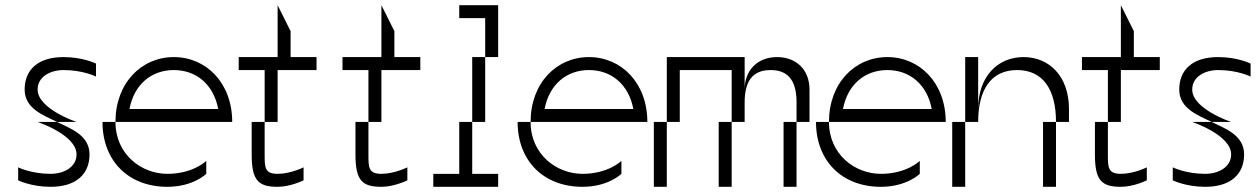

<svg xmlns="http://www.w3.org/2000/svg" viewBox="-20 -720 4840 740"><path d="M200 -250H125C125 -250 275 -200 275 -125C275 -75 225 -50 175 -50C100 -50 50 -75 50 -75V-25C50 -25 100 0 175 0C275 0 325 -50 325 -125C325 -200 250 -225 200 -250ZM75 -375C75 -300 150 -275 200 -250H275C275 -250 125 -300 125 -375C125 -425 175 -450 225 -450C300 -450 350 -425 350 -425V-475C350 -475 300 -500 225 -500C125 -500 75 -450 75 -375Z M425 -250H375C375 -100 475 0 625 0C725 0 775 -50 775 -50V-100C775 -100 725 -50 625 -50C525 -50 425 -125 425 -250ZM425 -250H875C875 -400 775 -500 650 -500C525 -500 425 -400 425 -250ZM479 -300C497 -395 564 -450 650 -450C736 -450 803 -395 821 -300Z M1050 0C1100 0 1150 -25 1150 -25V-75C1150 -75 1100 -50 1050 -50C1000 -50 1000 -75 1000 -125V-250H950V-125C950 -25 975 0 1050 0ZM900 -450H1000V-250H1050V-450H1200V-500H1100V-600L1050 -700V-500H900Z M1450 0C1500 0 1550 -25 1550 -25V-75C1550 -75 1500 -50 1450 -50C1400 -50 1400 -75 1400 -125V-250H1350V-125C1350 -25 1375 0 1450 0ZM1300 -450H1400V-250H1450V-450H1600V-500H1500V-600L1450 -700V-500H1300Z M1850 -500H1800V-250H1850ZM1650 0H1900V-50H1800V-250H1750V-50H1650ZM1750 -650H1850V-500H1900V-700H1750Z M2025 -250H1975C1975 -100 2075 0 2225 0C2325 0 2375 -50 2375 -50V-100C2375 -100 2325 -50 2225 -50C2125 -50 2025 -125 2025 -250ZM2025 -250H2475C2475 -400 2375 -500 2250 -500C2125 -500 2025 -400 2025 -250ZM2079 -300C2097 -395 2164 -450 2250 -450C2336 -450 2403 -395 2421 -300Z M3050 -325V-250H3100V-375C3100 -450 3050 -500 2975 -500C2900 -500 2850 -450 2850 -375V-500H2550V-250H2600V-450H2800V-250H2850V-325C2850 -400 2875 -450 2950 -450C3025 -450 3050 -400 3050 -325ZM2500 0H2550V-250H2500ZM2750 0H2800V-250H2750ZM3000 0H3050V-250H3000Z M3175 -250H3125C3125 -100 3225 0 3375 0C3475 0 3525 -50 3525 -50V-100C3525 -100 3475 -50 3375 -50C3275 -50 3175 -125 3175 -250ZM3175 -250H3625C3625 -400 3525 -500 3400 -500C3275 -500 3175 -400 3175 -250ZM3229 -300C3247 -395 3314 -450 3400 -450C3486 -450 3553 -395 3571 -300Z M3750 -300V-500H3700V-250H3750C3750 -375 3800 -450 3900 -450C4000 -450 4050 -375 4050 -250H4100V-300C4100 -425 4025 -500 3925 -500C3825 -500 3750 -425 3750 -300ZM3650 0H3700V-250H3650ZM4000 0H4050V-250H4000Z M4300 0C4350 0 4400 -25 4400 -25V-75C4400 -75 4350 -50 4300 -50C4250 -50 4250 -75 4250 -125V-250H4200V-125C4200 -25 4225 0 4300 0ZM4150 -450H4250V-250H4300V-450H4450V-500H4350V-600L4300 -700V-500H4150Z M4650 -250H4575C4575 -250 4725 -200 4725 -125C4725 -75 4675 -50 4625 -50C4550 -50 4500 -75 4500 -75V-25C4500 -25 4550 0 4625 0C4725 0 4775 -50 4775 -125C4775 -200 4700 -225 4650 -250ZM4525 -375C4525 -300 4600 -275 4650 -250H4725C4725 -250 4575 -300 4575 -375C4575 -425 4625 -450 4675 -450C4750 -450 4800 -425 4800 -425V-475C4800 -475 4750 -500 4675 -500C4575 -500 4525 -450 4525 -375Z"/></svg>

Font: LS-VG5000 Light Shifted
Style: Regular
Weight: 400
Designer: Justin Bihan, 2021
Foundry: Justin Bihan, 2021
Version: Version 1.000;Glyphs 3.1.2 (3151)